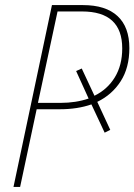

<svg xmlns="http://www.w3.org/2000/svg" viewBox="-20 -734 528 754"><path d="M33 0 184 -714H306Q395 -714 441.5 -671Q488 -628 488 -545Q488 -468 454 -415Q420 -362 362 -334L413 -224L391 -213L339 -324Q284 -305 216 -305H124L59 0ZM218 -330Q278 -330 328 -347L279 -455L301 -465L351 -358Q402 -383 431 -430.5Q460 -478 460 -544Q460 -689 302 -689H206L129 -330Z"/></svg>

Font: Noto Sans SemiCondensed Thin
Style: Italic
Weight: 100
Width: 4
Italic angle: -12°
Designer: Monotype Design Team
Foundry: Monotype Imaging Inc.
Version: Version 2.013; ttfautohint (v1.8.4.7-5d5b)